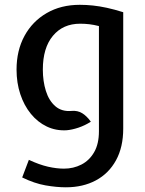

<svg xmlns="http://www.w3.org/2000/svg" viewBox="-20 -548 616 818"><path d="M260.5 250Q221.5 250 174 241.8Q126.5 233.5 74.5 208L103 133Q148 154 184.5 162.2Q221 170.5 252.5 170.5Q293 170.5 327 153Q361 135.5 381.2 100.2Q401.5 65 401.5 11V-437Q379.5 -442.5 360.2 -444.8Q341 -447 321.5 -447Q248.5 -447 205.5 -395.5Q162.5 -344 162.5 -251.5Q162.5 -202 175.5 -160.5Q188.5 -119 216 -95.2Q243.5 -71.5 286 -75.5Q310.5 -77.5 330 -65.8Q349.5 -54 367 -29.5Q342 -13.5 314.5 -4.2Q287 5 263.5 7Q218 9.5 179.2 -9Q140.5 -27.5 111.5 -63Q82.5 -98.5 66.5 -146.8Q50.5 -195 50.5 -251.5Q50.5 -332.5 84.2 -394.8Q118 -457 178.8 -492.2Q239.5 -527.5 320 -527.5Q348 -527.5 376 -524.5Q404 -521.5 435.2 -514.8Q466.5 -508 505 -496V0Q505 79 474.2 135Q443.5 191 388.5 220.5Q333.5 250 260.5 250Z"/></svg>

Font: Expletus Sans Medium
Style: Regular
Weight: 500
Version: Version 7.500